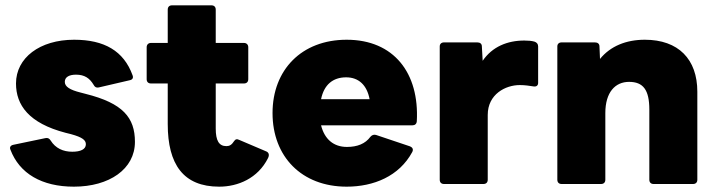

<svg xmlns="http://www.w3.org/2000/svg" viewBox="-20 -690 2689 720"><path d="M257 10C390 10 486 -56 486 -158C486 -249 441 -303 301 -338L282 -343C242 -353 223 -365 223 -383C223 -402 241 -410 265 -410C297 -410 316 -397 331 -372C335 -364 341 -360 350 -362L466 -389C477 -391 481 -398 477 -408C444 -499 371 -541 258 -541C129 -541 40 -473 40 -377C40 -296 88 -228 226 -192L246 -187C290 -175 302 -164 302 -149C302 -130 282 -121 251 -121C217 -121 188 -134 170 -163C165 -171 159 -174 150 -172L30 -147C20 -145 15 -138 19 -129C53 -39 137 10 257 10Z M802 10C872 10 947 -21 985 -97C991 -109 988 -118 979 -122L878 -165C868 -170 863 -168 858 -161C849 -147 841 -142 829 -142C801 -142 789 -163 789 -208V-377H895C905 -377 911 -383 911 -393V-513C911 -522 905 -529 895 -529H789V-654C789 -664 783 -670 773 -670H625C615 -670 609 -664 609 -654V-529H546C536 -529 530 -522 530 -513V-393C530 -383 536 -377 546 -377H609V-225C609 -73 668 10 802 10Z M1280 10C1381 10 1477 -29 1526 -120C1531 -130 1527 -137 1518 -141L1390 -184C1382 -186 1375 -184 1369 -177C1350 -151 1320 -139 1281 -139C1231 -139 1197 -168 1184 -220H1526C1536 -220 1542 -225 1543 -235C1553 -416 1457 -541 1280 -541C1111 -541 1002 -428 1002 -266C1002 -103 1111 10 1280 10ZM1278 -400C1325 -400 1356 -371 1366 -318H1184C1195 -372 1228 -400 1278 -400Z M1793 0C1803 0 1809 -6 1809 -16V-259C1809 -337 1876 -371 1929 -371C1950 -371 1966 -368 1980 -366C1991 -364 1998 -369 1998 -379V-516C1998 -525 1993 -531 1984 -534C1973 -537 1960 -538 1946 -538C1883 -538 1826 -515 1790 -462L1787 -516C1787 -526 1780 -531 1770 -531H1645C1635 -531 1629 -525 1629 -516V-16C1629 -6 1635 0 1645 0Z M2234 0C2244 0 2250 -6 2250 -16V-266C2250 -344 2287 -383 2339 -383C2392 -383 2415 -353 2415 -279V-16C2415 -6 2421 0 2431 0H2579C2589 0 2595 -6 2595 -16V-346C2595 -468 2524 -541 2398 -541C2328 -541 2269 -517 2230 -469L2228 -516C2228 -526 2221 -531 2211 -531H2086C2076 -531 2070 -525 2070 -516V-16C2070 -6 2076 0 2086 0Z"/></svg>

Font: LINE Seed Sans TH ExtraBold
Style: Regular
Weight: 800
Designer: Dalton Maag Ltd | Thai characters by Cadson Demak Co.,Ltd.
Foundry: Dalton Maag Ltd
Version: Version 1.003